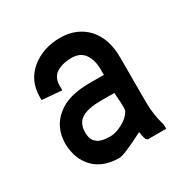

<svg xmlns="http://www.w3.org/2000/svg" viewBox="-105 -821 564 583"><g transform="rotate(-30 177.0 -529.0)"><path d="M32.2 -443.4Q32.2 -502.9 74.2 -536.1Q112.3 -568.4 188.5 -568.4H238.3V-585.9Q238.3 -621.1 222.7 -642.6Q208 -662.1 178.7 -662.1Q143.6 -662.1 122.1 -646.5Q104.5 -631.8 105.5 -603.5V-590.8L36.1 -596.7V-606.4Q36.1 -664.1 77.1 -698.2Q119.1 -732.4 178.7 -732.4Q236.3 -732.4 272.5 -694.3Q308.6 -654.3 307.6 -585.9V-431.6Q307.6 -388.7 320.3 -346.7V-344.7V-332H255.9L250 -336.9V-338.9Q246.1 -347.7 244.1 -364.3Q169.9 -326.2 153.3 -326.2Q98.6 -326.2 66.4 -357.4Q34.2 -389.6 32.2 -443.4ZM101.6 -445.3Q101.6 -418.9 115.2 -409.2H116.2V-408.2Q129.9 -396.5 162.1 -396.5Q181.6 -396.5 205.1 -409.2Q227.5 -420.9 238.3 -438.5Q241.2 -442.4 241.2 -455.6Q241.2 -468.8 239.7 -485.4Q238.3 -502 238.3 -504.9H192.4Q144.5 -504.9 123 -490.7Q101.6 -476.6 101.6 -445.3Z"/></g></svg>

Font: RobotoJAA
Style: Medium
Weight: 500
Version: Version 2.05; 2016-11-05